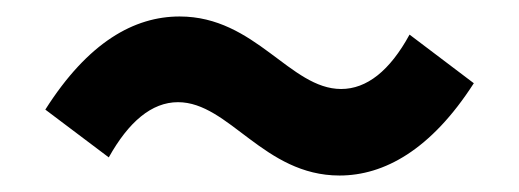

<svg xmlns="http://www.w3.org/2000/svg" viewBox="-20 -491 630 233"><path d="M392 -278C446 -278 503 -309 555 -390L477 -449C453 -405 425 -383 394 -383C332 -383 290 -471 198 -471C143 -471 87 -440 35 -358L112 -300C136 -343 164 -367 196 -367C258 -367 300 -278 392 -278Z"/></svg>

Font: Source Han Sans KR
Style: Bold
Weight: 700
Designer: Ryoko NISHIZUKA 西塚涼子 (kana, bopomofo & ideographs); Paul D. Hunt (Latin, Greek & Cyrillic); Sandoll Communications 산돌커뮤니
Foundry: Adobe
Version: Version 2.004;hotconv 1.0.118;makeotfexe 2.5.65603